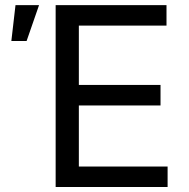

<svg xmlns="http://www.w3.org/2000/svg" viewBox="-20 -748 756 768"><path d="M202.6 -727.5H646V-645.5H295.4V-408.2H622.1V-326.2H295.4V-82H650.4V0H202.6ZM42 -727.5H136.2L86.4 -584H25.4Z"/></svg>

Font: Inter RS Variable
Style: Regular
Weight: 400
Designer: Rasmus Andersson (customised by Maria Ramos and Noel Pretorius)
Foundry: rsms
Version: Version 3.001;Glyphs 3.2.3 (3260)